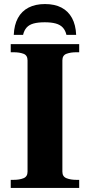

<svg xmlns="http://www.w3.org/2000/svg" viewBox="-20 -928 444 948"><path d="M202 -908Q155 -908 121 -890.5Q87 -873 68.5 -839Q50 -805 48 -756H94Q99 -778 111.5 -792Q124 -806 146 -812Q168 -818 201 -818Q233 -818 255 -812Q277 -806 290 -792Q303 -778 308 -756H356Q354 -805 335.5 -839Q317 -873 283.5 -890.5Q250 -908 202 -908ZM116 -80V-630Q116 -655 96 -662.5Q76 -670 47 -670H33V-710H371V-670H357Q329 -670 308.5 -662.5Q288 -655 288 -630V-80Q288 -56 308.5 -48Q329 -40 357 -40H371V0H33V-40H47Q76 -40 96 -48Q116 -56 116 -80Z"/></svg>

Font: Roboto Serif 120pt Expanded SemiBold
Style: Regular
Weight: 600
Width: 7
Designer: Greg Gazdowicz
Foundry: Commercial Type
Version: Version 1.008